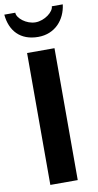

<svg xmlns="http://www.w3.org/2000/svg" viewBox="-118 -991 526 1035"><g transform="rotate(-10 145.0 -473.5)"><path d="M70 0H220V-722H70ZM-15 -947C-7 -857 47 -797 145 -797C237 -797 295 -864 305 -947H245C245 -917 194 -877 144 -877C94 -877 45 -917 45 -947Z"/></g></svg>

Font: Perun
Style: Bold
Weight: 700
Foundry: Copyright (c) Stefan Peev, Context Ltd, 2016
Version: Version 1.089